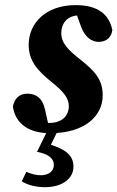

<svg xmlns="http://www.w3.org/2000/svg" viewBox="-20 -519 471 770"><path d="M176.7 -7.5 160.4 -80.1C150.5 -125.9 124.1 -143.3 89.6 -143.3C56.3 -143.3 37.4 -122.9 31.7 -91.1C42.3 -22.4 95.7 15.2 181.4 15.2C321.8 15.2 391.9 -55.4 391.9 -136.2C391.9 -194.2 366.6 -229.3 305.9 -277.2C253.2 -318.4 225.7 -346.1 225.7 -386.6C225.7 -421.8 246.6 -457.4 299 -457.4C315 -457.4 329.4 -456.8 343.7 -456L281.9 -476.2L305 -412.2C320.8 -369.2 348.6 -351.1 375.2 -351.1C408.3 -351.1 427.4 -370.6 430.5 -399C417.7 -459.7 374.8 -498.5 283.4 -498.5C162.4 -498.5 95.1 -425 95.1 -339.8C95.1 -273.9 130.9 -235.7 186.7 -190.1C236.5 -150.5 256 -124.5 256 -93.7C256 -53.9 228 -26 177.5 -26C156.1 -26 137.3 -26.6 114.9 -28.5L176.7 -7.5ZM128.4 89.9C169.7 97.6 195.9 113.6 195.9 142.6C195.9 168.3 174.4 183.8 143.7 183.8C124.5 183.8 104.8 178.6 85.6 170L67.4 208C87.7 221.7 121.7 231.7 159.3 231.7C234.9 231.7 274.6 193.4 274.6 149.8C274.6 102.1 241.3 76.7 161.8 54.9L175.3 79.5L214.6 -0.7H172.9L128.4 89.9Z"/></svg>

Font: Source Serif Variable
Style: Italic
Weight: 389
Italic angle: -12°
Designer: Frank Grießhammer
Foundry: Adobe Systems Incorporated
Version: Version 3.001;hotconv 1.0.111;makeotfexe 2.5.65597